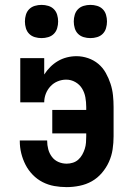

<svg xmlns="http://www.w3.org/2000/svg" viewBox="-20 -758 540 786"><path d="M253 8Q227 8 202 3.5Q177 -1 154.5 -12.5Q132 -24 114 -42.5Q96 -61 84.5 -83.5Q73 -106 67 -130.5Q61 -155 61 -181V-183H173V-182Q173 -164 177.5 -147Q182 -130 192.5 -116Q203 -102 219 -95Q235 -88 253 -88Q266 -88 278.5 -92Q291 -96 300.5 -104.5Q310 -113 316.5 -124.5Q323 -136 327 -148.5Q331 -161 332 -174Q333 -187 333 -200V-212H194V-308H333V-320Q333 -340 329.5 -359.5Q326 -379 316 -395.5Q306 -412 288.5 -422Q271 -432 251 -432Q233 -432 216 -425Q199 -418 186.5 -404.5Q174 -391 167.5 -374Q161 -357 161 -339H63V-520H161V-453Q172 -470 186 -484Q200 -498 217 -508Q234 -518 253.5 -523Q273 -528 293 -528Q317 -528 340.5 -520Q364 -512 382.5 -496.5Q401 -481 413 -459.5Q425 -438 432.5 -415Q440 -392 442.5 -368Q445 -344 445 -320V-200Q445 -173 441 -146.5Q437 -120 426 -95.5Q415 -71 397 -50Q379 -29 356 -16Q333 -3 306 2.5Q279 8 253 8ZM350 -602Q336 -602 322.5 -606Q309 -610 299.5 -619.5Q290 -629 286 -642.5Q282 -656 282 -670Q282 -684 286 -697.5Q290 -711 299.5 -720.5Q309 -730 322.5 -734Q336 -738 350 -738Q364 -738 377.5 -734Q391 -730 400.5 -720.5Q410 -711 414 -697.5Q418 -684 418 -670Q418 -656 414 -642.5Q410 -629 400.5 -619.5Q391 -610 377.5 -606Q364 -602 350 -602ZM150 -602Q136 -602 122.5 -606Q109 -610 99.5 -619.5Q90 -629 86 -642.5Q82 -656 82 -670Q82 -684 86 -697.5Q90 -711 99.5 -720.5Q109 -730 122.5 -734Q136 -738 150 -738Q164 -738 177.5 -734Q191 -730 200.5 -720.5Q210 -711 214 -697.5Q218 -684 218 -670Q218 -656 214 -642.5Q210 -629 200.5 -619.5Q191 -610 177.5 -606Q164 -602 150 -602Z"/></svg>

Font: Iosevka Curly Slab
Style: Bold
Weight: 700
Monospace: yes
Designer: Belleve Invis
Foundry: Belleve Invis
Version: Version 22.1.2; ttfautohint (v1.8.4)